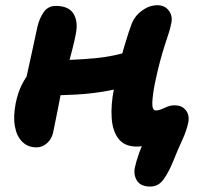

<svg xmlns="http://www.w3.org/2000/svg" viewBox="-20 -547 771 727"><path d="M118.6 11Q85.6 11 64.4 -10Q43.2 -31 36.4 -68.5Q29.6 -106 39.6 -157Q48.2 -198 63.3 -227.6Q78.4 -257.2 95.9 -275.8Q113.4 -294.4 128 -303.6Q140.4 -311.8 154.8 -315.5Q169.2 -319.2 185.2 -319.2Q258.2 -319.2 337 -326.3Q415.8 -333.4 485.6 -357.8L506.6 -237Q452.6 -215.2 391.8 -203.8Q331 -192.4 269.4 -189Q207.8 -185.6 150.2 -185.6L70.8 -212.6Q79.8 -252.4 88.5 -292.7Q97.2 -333 105.8 -371.7Q114.4 -410.4 121.4 -444.4Q128.6 -476.6 145.2 -500.6Q161.8 -524.6 191.2 -524.6Q240.2 -524.6 258.4 -494.9Q276.6 -465.2 267 -418.4Q262.2 -392.4 254.3 -361.7Q246.4 -331 237.8 -299.6Q229.2 -268.2 222.1 -241.1Q215 -214 211 -195.4Q204.4 -160 197.4 -125.4Q190.4 -90.8 181.8 -48.2Q177.4 -23 159.3 -6Q141.2 11 118.6 11ZM549.2 159.4Q512.6 159.4 498.6 136.9Q484.6 114.4 491 86.2Q494.8 66.6 507.3 31Q519.8 -4.6 544.4 -43L575 -18.6Q556 -5.2 537.8 1.4Q519.6 8 497.8 8Q452.2 8 429.3 -20.9Q406.4 -49.8 402.9 -99.6Q399.4 -149.4 411.4 -210.4Q431.2 -306.4 450.2 -369.9Q469.2 -433.4 479.8 -460Q491.8 -488.6 519 -507.9Q546.2 -527.2 576 -527.2Q603.6 -527.2 618.8 -507.4Q634 -487.6 629 -461.4Q625.8 -443.2 619.3 -423Q612.8 -402.8 604.3 -376.9Q595.8 -351 586.4 -316.2Q577 -281.4 567 -233.8Q558.2 -190.4 556.8 -159.6Q555.4 -128.8 570.2 -128.8Q581 -128.8 592 -133.9Q603 -139 615 -143.6Q627 -148.2 641 -148.2Q669 -148.2 683.5 -129.8Q698 -111.4 693.2 -84.6Q686.8 -52.6 670 -16.5Q653.2 19.6 635.6 63.8Q619.2 104.4 599.6 131.9Q580 159.4 549.2 159.4Z"/></svg>

Font: Shantell Sans Light
Style: Italic
Weight: 300
Italic angle: -11°
Designer: Stephen Nixon, Anya Danilova, Shantell Martin
Foundry: Arrow Type
Version: Version 1.008;[ac192a2d6]